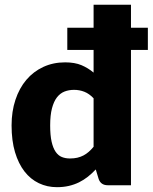

<svg xmlns="http://www.w3.org/2000/svg" viewBox="-20 -768 633 796"><path d="M259 -653H368V-748.5H523V-653H593V-561H523V0H427Q398 0 389 -26L377 -65.5Q361.5 -49 344.5 -35.5Q327.5 -22 307.8 -12.2Q288 -2.5 265.2 2.8Q242.5 8 216 8Q175.5 8 141 -8.5Q106.5 -25 81.5 -57.2Q56.5 -89.5 42.2 -137.2Q28 -185 28 -248Q28 -306 44 -354.2Q60 -402.5 89.2 -437Q118.5 -471.5 159.5 -490.5Q200.5 -509.5 250 -509.5Q290 -509.5 317.8 -497.8Q345.5 -486 368 -467V-561H259ZM270 -111Q287 -111 300.8 -114.2Q314.5 -117.5 326 -123.5Q337.5 -129.5 347.8 -138.5Q358 -147.5 368 -159.5V-360.5Q350 -379.5 329.8 -387.5Q309.5 -395.5 287 -395.5Q265.5 -395.5 247.5 -388.5Q229.5 -381.5 216.2 -364.5Q203 -347.5 195.5 -319Q188 -290.5 188 -248Q188 -207 194 -180.5Q200 -154 210.8 -138.5Q221.5 -123 236.5 -117Q251.5 -111 270 -111Z"/></svg>

Font: Lato Black
Style: Regular
Weight: 900
Designer: Lukasz Dziedzic
Foundry: tyPoland Lukasz Dziedzic
Version: Version 2.007; 2014-02-27